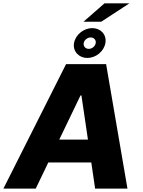

<svg xmlns="http://www.w3.org/2000/svg" viewBox="-42 -1102 834 1122"><path d="M714.1 -1082.4H568.5L446 -975.1H549.7ZM468.4 -763.5C519.9 -763.5 565.7 -802.9 573.9 -850.5C582.4 -898.4 547.9 -937.5 496.4 -937.5C446.4 -937.5 399.1 -898.4 390.6 -850.5C382.1 -802.9 418.3 -763.5 468.4 -763.5ZM447.1 -850.5C449.9 -867.5 468.4 -883.2 487.9 -883.2C507.8 -883.2 520.2 -867.5 517.4 -850.5C514.6 -832 496.4 -816.4 476.6 -816.4C457 -816.4 444.2 -832 447.1 -850.5ZM344.1 -727.3 -22 0H166.9L240.4 -152.7H491.5L513.8 0H702.8L578.1 -727.3ZM304.3 -286.2 428.3 -544H433.9L471.9 -286.2Z"/></svg>

Font: TID UI Extra Bold
Style: Italic
Weight: 800
Italic angle: -9.39999°
Designer: The TID Project Authors
Foundry: Bakken & Bæck
Version: Version 1.001;hotconv 1.0.109;makeotfexe 2.5.65596